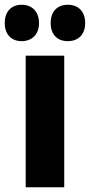

<svg xmlns="http://www.w3.org/2000/svg" viewBox="-57 -787 378 807"><path d="M-37 -690C-37 -642 -9 -614 34 -614C79 -614 107 -644 107 -690C107 -737 79 -767 34 -767C-9 -767 -37 -739 -37 -690ZM156 -690C156 -643 183 -614 228 -614C274 -614 301 -644 301 -690C301 -737 274 -767 228 -767C184 -767 156 -739 156 -690ZM213 0V-553H51V0Z"/></svg>

Font: Noto Sans Telugu ExtraCondensed Black
Style: Regular
Weight: 900
Width: 2
Designer: Jelle Bosma - Monotype Design Team
Foundry: Monotype Imaging Inc.
Version: Version 2.005